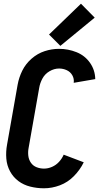

<svg xmlns="http://www.w3.org/2000/svg" viewBox="-20 -1006 540 1034"><path d="M305 -759 244 -820 416 -986 490 -911ZM217 8Q179 8 143 -1Q107 -10 79 -31Q51 -52 34 -83.5Q17 -115 14 -152Q11 -189 18 -227L75 -550Q82 -589 100 -625.5Q118 -662 150 -690Q182 -718 220.5 -730.5Q259 -743 298 -743Q347 -743 392 -725Q437 -707 464.5 -668Q492 -629 493 -580L377 -560Q380 -582 369.5 -600.5Q359 -619 339.5 -628Q320 -637 298 -637Q272 -637 247 -622.5Q222 -608 208.5 -583Q195 -558 191 -532L134 -209Q130 -188 132.5 -167Q135 -146 146.5 -129.5Q158 -113 177 -105.5Q196 -98 217 -98Q239 -98 260.5 -107.5Q282 -117 298 -134.5Q314 -152 323 -173L431 -132Q411 -91 378 -57.5Q345 -24 302.5 -8Q260 8 217 8Z"/></svg>

Font: Iosevka SS08
Style: Bold Italic
Weight: 700
Italic angle: -10°
Monospace: yes
Designer: Belleve Invis
Foundry: Belleve Invis
Version: 2.1.0; ttfautohint (v1.8.2)